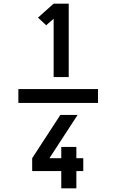

<svg xmlns="http://www.w3.org/2000/svg" viewBox="-20 -868 640 1056"><path d="M81 -302V-378H519V-302ZM275 -444V-765L234 -729L189 -771L275 -848H358V-444ZM317 168V73H157V2L312 -236H407L330 -118L252 2H317V-60H400V2H438V73H400V168Z"/></svg>

Font: Iosevka Aile
Style: Bold
Weight: 700
Designer: Belleve Invis
Foundry: Belleve Invis
Version: Version 28.0.1; ttfautohint (v1.8.4)